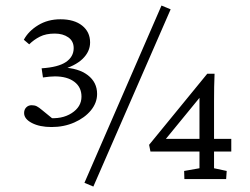

<svg xmlns="http://www.w3.org/2000/svg" viewBox="-20 -649 905 696"><path d="M206.1 -404.3Q264.6 -402.3 298.3 -376.5Q332 -350.6 332 -308.6Q332 -276.4 309.6 -249Q287.1 -221.7 249.5 -205.1Q211.9 -188.5 167 -188.5Q124 -188.5 95.7 -203.1Q67.4 -217.8 67.4 -239.3Q67.4 -252 75.2 -259.8Q83 -267.6 94.7 -267.6Q105.5 -267.6 113.3 -263.7Q121.1 -259.8 133.8 -249L176.8 -213.9L151.4 -221.7Q204.1 -215.8 239.7 -238.8Q275.4 -261.7 275.4 -298.8Q275.4 -333 249.5 -352.5Q223.6 -372.1 178.7 -372.1Q169.9 -372.1 159.7 -371.1Q149.4 -370.1 135.7 -368.2L130.9 -401.4Q191.4 -405.3 219.2 -424.3Q247.1 -443.4 247.1 -474.6Q247.1 -500 227.5 -513.7Q208 -527.3 178.7 -527.3Q146.5 -527.3 124.5 -516.1Q102.5 -504.9 85.9 -488.3L66.4 -504.9Q83 -536.1 118.2 -557.6Q153.3 -579.1 199.2 -579.1Q249 -579.1 277.8 -556.2Q306.6 -533.2 306.6 -495.1Q306.6 -461.9 279.3 -435.5Q252 -409.2 198.2 -394.5ZM286.1 13.7 565.4 -628.9 598.6 -615.2 318.4 27.3ZM755.9 -39.1 801.8 -29.3 799.8 0H648.4L647.5 -29.3L703.1 -39.1V-313.5L714.8 -308.6L569.3 -130.9L573.2 -145.5H818.4V-99.6H525.4L520.5 -124L731.4 -381.8H757.8Q756.8 -358.4 756.3 -333.5Q755.9 -308.6 755.9 -283.2Z"/></svg>

Font: Crimson Pro ExtraLight
Style: Regular
Weight: 250
Designer: Jacques Le Bailly
Foundry: Baron von Fonthausen
Version: Version 1.003